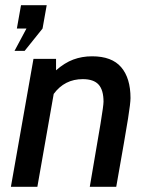

<svg xmlns="http://www.w3.org/2000/svg" viewBox="-20 -720 575 740"><path d="M109 -493H196V-449Q229 -478 262.5 -490.5Q296 -503 335 -503Q411 -503 447 -461Q483 -419 483 -342Q483 -323 473.5 -263Q464 -203 428 0H326Q356 -173 367.5 -243.5Q379 -314 379 -328Q379 -373 360 -394Q341 -415 299 -415Q229 -415 187 -358L124 0H22ZM36 -524 82 -610H45L61 -700H160L144 -610L75 -524Z"/></svg>

Font: Cabin Medium
Style: Italic
Weight: 500
Italic angle: -7°
Designer: Pablo Impallari
Foundry: Pablo Impallari. http://www.impallari.com Igino Marini. http://www.ikern.com
Version: Version 2.200